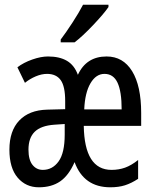

<svg xmlns="http://www.w3.org/2000/svg" viewBox="-20 -786 640 816"><path d="M20 -150Q20 -230 62 -274Q104 -318 180 -320L257 -322V-357Q257 -419 238 -445.5Q219 -472 180 -472Q157 -472 132 -461.5Q107 -451 86 -434L54 -500Q80 -520 117 -533Q154 -546 184 -546Q233 -546 264.5 -527.5Q296 -509 311 -468Q347 -546 433 -546Q503 -546 541.5 -483.5Q580 -421 580 -306V-251H336Q339 -64 454 -64Q485 -64 511.5 -73.5Q538 -83 567 -106V-26Q538 -7 511 1.5Q484 10 449 10Q336 10 297 -97Q272 -40 235.5 -15Q199 10 145 10Q90 10 55 -31Q20 -72 20 -150ZM497 -321Q497 -397 479.5 -434.5Q462 -472 424 -472Q388 -472 364.5 -432Q341 -392 338 -321ZM255 -214V-259L211 -256Q154 -252 127.5 -226Q101 -200 101 -150Q101 -107 118 -85.5Q135 -64 162 -64Q203 -64 229 -100Q255 -136 255 -214ZM238 -618Q260 -647 288 -690Q316 -733 333 -766H441V-756Q421 -727 376 -679.5Q331 -632 297 -606H238Z"/></svg>

Font: Noto Sans Mono UI
Style: Regular
Weight: 400
Monospace: yes
Designer: Monotype Design team
Foundry: Monotype Imaging Inc.
Version: Version 1.000